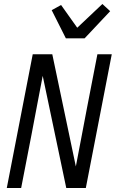

<svg xmlns="http://www.w3.org/2000/svg" viewBox="-20 -942 590 962"><path d="M86 0H14L144 -670H242L360 -108Q374 -181 388 -254.5Q402 -328 416 -402L468 -670H540L410 0H312L194 -562Q180 -489 166 -415.5Q152 -342 138 -268ZM310 -750 239 -891 286 -917 367 -803 493 -922 532 -886 404 -750Z"/></svg>

Font: Lode Term
Style: Italic
Weight: 400
Italic angle: -11°
Monospace: yes
Designer: Belleve Invis
Foundry: Belleve Invis
Version: Version 29.2.0